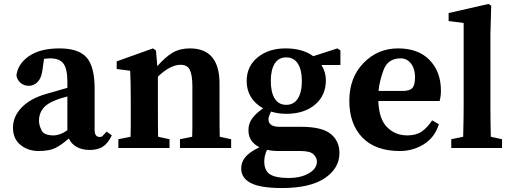

<svg xmlns="http://www.w3.org/2000/svg" viewBox="-20 -740 2552 960"><path d="M453.1 -90.8Q453.1 -55.2 478 -55.2Q487.8 -55.2 491 -58.3Q494.1 -61.5 513.2 -82L539.1 -63Q519 -22 493.4 -6.1Q467.8 9.8 428.7 9.8Q389.6 9.8 362.3 -6.1Q335 -22 324.2 -47.9Q290 -17.1 258.8 -1Q227.5 15.1 173.8 15.1Q120.1 15.1 82.5 -15.4Q44.9 -45.9 44.9 -101.6Q44.9 -157.2 88.1 -202.4Q131.3 -247.6 212.2 -270.8Q293 -293.9 316.9 -300.8V-331.1Q316.9 -394 297.9 -421.1Q278.8 -448.2 231 -448.2Q219.7 -448.2 200.2 -445.8L191.9 -388.2Q187 -349.1 168 -330.1Q148.9 -311 124.5 -311Q100.1 -311 83.5 -325Q66.9 -338.9 62 -361.8Q68.8 -420.9 125 -459.5Q181.2 -498 276.9 -498Q372.6 -498 412.8 -452.9Q453.1 -407.7 453.1 -296.9ZM174.8 -136.2Q174.8 -116.2 187 -89.6Q199.2 -63 247.6 -63Q280.3 -63 316.9 -88.9V-257.8Q277.8 -248 252.9 -236.8Q174.8 -206.5 174.8 -136.2Z M929.7 -498Q1077.6 -498 1077.6 -321.8V-207Q1077.6 -91.8 1078.6 -56.2L1135.7 -43.9V0H879.9V-43.9L940.9 -56.2Q941.9 -93.3 941.9 -103.5V-306.2Q941.9 -363.3 929.7 -389.6Q917.5 -416 882.8 -416Q831.5 -416 769.5 -356.9V-224.6Q769.5 -92.8 770.5 -56.2L827.6 -43.9V0H571.8V-43.9L632.8 -56.2Q633.8 -94.2 633.8 -104.5V-228Q633.8 -340.8 630.9 -386.2L563.5 -395V-433.1L744.6 -498L759.8 -487.8L766.6 -409.2Q807.6 -456.1 844 -477.1Q880.4 -498 929.7 -498Z M1213.4 -335Q1213.4 -408.2 1268.1 -453.1Q1322.8 -498 1407.7 -498Q1493.2 -498 1546.4 -459L1667 -498L1682.1 -487.8V-415H1587.4Q1609.4 -378.9 1609.4 -338.9Q1609.4 -262.7 1555.2 -216.8Q1501 -170.9 1411.1 -170.9Q1371.1 -170.9 1335.4 -182.1Q1322.3 -156.7 1322.3 -144Q1322.3 -106 1377.4 -106H1485.4Q1589.4 -106 1633.3 -70.6Q1677.2 -35.2 1677.2 24.9Q1677.2 101.6 1603.8 150.9Q1530.3 200.2 1390.1 200.2Q1281.2 200.2 1233.6 175Q1186 149.9 1186 102.1Q1186 71.3 1206.1 46.1Q1226.1 21 1277.3 -3.9Q1222.2 -31.2 1222.2 -88.9Q1222.2 -123 1241.7 -148.9Q1261.2 -174.8 1295.4 -198.2Q1213.4 -245.6 1213.4 -335ZM1374 15.1Q1339.8 15.1 1315.4 8.8Q1301.3 37.6 1301.3 66.9Q1301.3 113.8 1330.3 131.8Q1359.4 149.9 1421.9 149.9Q1484.4 149.9 1524.4 126.5Q1564.5 103 1564.5 67.9Q1564.5 47.9 1547.4 31.5Q1530.3 15.1 1483.4 15.1ZM1353.5 -247.3Q1373 -215.8 1411.1 -215.8Q1449.2 -215.8 1469.2 -247.3Q1489.3 -278.8 1489.3 -335Q1489.3 -391.1 1469.2 -422.1Q1449.2 -453.1 1411.1 -453.1Q1373 -453.1 1353.5 -422.1Q1334 -391.1 1334 -335Q1334 -278.8 1353.5 -247.3Z M2016.6 -63Q2060.5 -63 2088.9 -82.5Q2117.2 -102.1 2140.6 -138.2L2174.3 -119.1Q2154.3 -53.2 2099.6 -19Q2044.9 15.1 1979.5 15.1Q1857.4 15.1 1792 -52.2Q1726.6 -119.6 1726.6 -235.8Q1726.6 -352.1 1797.6 -425Q1868.7 -498 1970.2 -498Q2071.8 -498 2128.2 -439.5Q2184.6 -380.9 2184.6 -287.1Q2184.6 -259.3 2178.2 -234.9H1871.6Q1874.5 -146 1915 -104.5Q1955.6 -63 2016.6 -63ZM1992.2 -285.2Q2028.3 -285.2 2041.7 -300Q2055.2 -314.9 2055.2 -355Q2055.2 -395 2035.4 -421.6Q2015.6 -448.2 1983.4 -448.2Q1918.9 -448.2 1897.7 -389.6Q1876.5 -331.1 1872.6 -285.2Z M2490.2 0H2236.3V-43.9L2295.9 -56.2Q2298.3 -153.8 2298.3 -210V-625L2223.1 -634.8V-674.8L2422.4 -720.2L2436 -711.9L2432.1 -569.8V-210Q2432.1 -132.3 2434.1 -56.2L2490.2 -43.9Z"/></svg>

Font: SourceSerifPro-Bold
Style: Bold
Weight: 700
Designer: Frank Grießhammer
Foundry: Adobe Systems Incorporated
Version: Version 1.014;PS Version 1.0;hotconv 1.0.73;makeotf.lib2.5.5